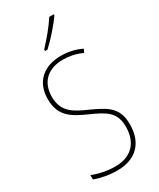

<svg xmlns="http://www.w3.org/2000/svg" viewBox="-238 -1023 912 1104"><g transform="rotate(-30 217.5 -470.5)"><path d="M326 -944V-951H296C264 -901 222 -852 177 -803V-793H193C236 -832 293 -896 326 -944ZM389 -184C389 -299 326 -329 224 -376C145 -411 79 -444 79 -545C79 -644 142 -699 240 -699C275 -699 320 -693 366 -671L377 -693C341 -712 291 -724 241 -724C131 -724 52 -663 52 -545C52 -429 123 -393 211 -353C310 -309 362 -280 362 -184C362 -77 300 -16 196 -16C142 -16 87 -28 46 -45V-16C88 0 141 10 195 10C313 10 389 -57 389 -184Z"/></g></svg>

Font: Noto Sans Armenian Condensed Thin
Style: Regular
Weight: 100
Width: 3
Designer: Monotype Design Team
Foundry: Monotype Imaging Inc.
Version: Version 2.008